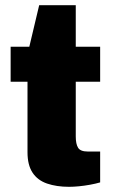

<svg xmlns="http://www.w3.org/2000/svg" viewBox="-20 -708 434 740"><path d="M246 12Q198 12 161.5 -0.5Q125 -13 105.5 -42.5Q86 -72 86 -121V-393H21V-528H93L131 -688H272V-528H366V-393H272V-182Q272 -153 281 -138.5Q290 -124 318 -124H366V-5Q349 0 327 4Q305 8 284 10Q263 12 246 12Z"/></svg>

Font: Archivo SemiCondensed Black
Style: Regular
Weight: 900
Width: 4
Designer: Hector Gatti
Foundry: Omnibus-Type
Version: Version 2.001